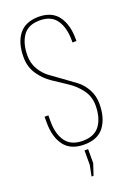

<svg xmlns="http://www.w3.org/2000/svg" viewBox="-165 -767 699 1004"><g transform="rotate(-20 184.5 -265.0)"><path d="M185 -705Q260 -705 295 -657Q330 -609 330 -531V-518H308V-532Q308 -600 279 -642.5Q250 -685 186 -685Q121 -685 92 -643Q63 -601 63 -533Q63 -491 83 -457Q103 -423 132.5 -401.5Q162 -380 197 -355Q232 -330 261.5 -308Q291 -286 311 -249.5Q331 -213 331 -169Q331 -90 295.5 -42.5Q260 5 184 5Q109 5 73.5 -42.5Q38 -90 38 -169V-203H59V-168Q59 -99 89 -57.5Q119 -16 184 -16Q249 -16 279 -57.5Q309 -99 309 -168Q309 -217 281.5 -254.5Q254 -292 214.5 -318Q175 -344 135.5 -370.5Q96 -397 68.5 -438Q41 -479 41 -532Q41 -612 76.5 -658Q112 -704 185 -705ZM162 175 174 114V34H194V112L173 175Z"/></g></svg>

Font: Bebas Neue Light
Style: Regular
Weight: 300
Designer: Ryoichi Tsunekawa
Foundry: Ryoichi Tsunekawa
Version: Version 001.003; ttfautohint (v1.5.65-e2d9)